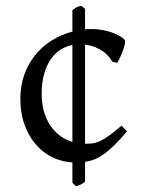

<svg xmlns="http://www.w3.org/2000/svg" viewBox="-20 -628 509 668"><path d="M125 -300.8Q125 -266.6 133.3 -238.8Q141.6 -210.9 156 -189.9Q170.4 -168.9 189.9 -155Q209.5 -141.1 231.9 -134.3V-471.7Q210 -467.3 190.7 -455.1Q171.4 -442.9 156.7 -421.9Q142.1 -400.9 133.5 -370.8Q125 -340.8 125 -300.8ZM275.9 3.9Q271.5 7.8 268.1 10Q264.6 12.2 261.5 13.9Q258.3 15.6 254.2 16.8Q250 18.1 244.1 20L231.9 7.8V-63Q197.3 -64.5 164.8 -79.6Q132.3 -94.7 106.9 -122.8Q81.5 -150.9 66.2 -191.9Q50.8 -232.9 50.8 -286.1Q50.8 -329.1 64.2 -367.2Q77.6 -405.3 101.6 -435.3Q125.5 -465.3 158.9 -486.6Q192.4 -507.8 231.9 -518.1V-592.8Q238.8 -597.2 241.7 -599.4Q244.6 -601.6 246.8 -602.8Q249 -604 252.4 -605Q255.9 -606 263.2 -607.9L275.9 -597.2V-525.9Q281.7 -526.4 287.6 -526.6Q293.5 -526.9 299.8 -526.9Q315.9 -526.9 332.8 -524.2Q349.6 -521.5 365.2 -516.4Q380.9 -511.2 393.8 -504.2Q406.7 -497.1 415 -487.8Q416 -482.4 413.6 -471.7Q411.1 -460.9 406.7 -449.2Q402.3 -437.5 397 -426.5Q391.6 -415.5 387.2 -409.2L370.1 -414.1Q365.7 -421.9 358.2 -431.2Q350.6 -440.4 339.1 -448.7Q327.6 -457 312 -463.6Q296.4 -470.2 275.9 -472.7V-127.9Q289.1 -127.9 300.8 -129.2Q312.5 -130.4 326.4 -136.5Q340.3 -142.6 358.4 -155.3Q376.5 -168 402.8 -190.9L421.9 -170.9Q397 -141.6 377 -122.1Q356.9 -102.5 339.6 -90.6Q322.3 -78.6 306.9 -72.8Q291.5 -66.9 275.9 -64.9Z"/></svg>

Font: Akkhara
Style: Regular
Weight: 400
Designer: J. Victor Gaultney
Version: Version 1.00 June 13, 2006, initial release